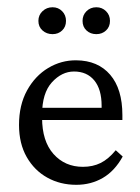

<svg xmlns="http://www.w3.org/2000/svg" viewBox="-20 -511 392 537"><path d="M193.4 5.9Q148.4 5.9 112.3 -14.2Q76.2 -34.2 54.7 -71.8Q33.2 -109.4 33.2 -161.6Q33.2 -217.3 55.7 -258.1Q78.1 -298.8 114.7 -320.8Q151.4 -342.8 193.4 -342.3Q253.9 -341.8 288.1 -302Q322.3 -262.2 322.3 -189V-175.3H80.6V-209.5H272.9L264.2 -199.7V-215.3Q264.2 -261.2 243.7 -286.1Q223.1 -311 187 -311Q152.8 -311 125.2 -280.8Q97.7 -250.5 97.7 -190.4V-181.6Q97.7 -116.2 129.6 -80.3Q161.6 -44.4 211.9 -44.4Q239.7 -44.4 261.5 -55.2Q283.2 -65.9 303.7 -90.8L323.2 -73.2Q300.8 -32.7 267.6 -13.4Q234.4 5.9 193.4 5.9ZM127 -415.5Q110.4 -415.5 98.9 -425.8Q87.4 -436 87.4 -452.6Q87.4 -468.8 98.9 -479.7Q110.4 -490.7 127 -490.7Q143.1 -490.7 153.8 -479.7Q164.6 -468.8 164.6 -452.6Q164.6 -436 153.8 -425.8Q143.1 -415.5 127 -415.5ZM249.5 -415.5Q232.9 -415.5 221.9 -425.8Q210.9 -436 210.9 -452.6Q210.9 -468.8 221.9 -479.7Q232.9 -490.7 249.5 -490.7Q265.6 -490.7 276.6 -479.7Q287.6 -468.8 287.6 -452.6Q287.6 -436 276.6 -425.8Q265.6 -415.5 249.5 -415.5Z"/></svg>

Font: Lateef Light
Style: Regular
Weight: 300
Designer: SIL International
Foundry: SIL International
Version: Version 4.200